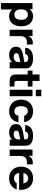

<svg xmlns="http://www.w3.org/2000/svg" viewBox="1686 -2446 960 4373"><g transform="rotate(90 2166.5 -260.0)"><path d="M49.8 -520H191.9V-454.1Q246.6 -532.2 351.1 -532.2Q423.3 -532.2 476.1 -496.1Q528.8 -460 554.4 -399.2Q580.1 -338.4 580.1 -259.8Q580.1 -201.2 564.9 -151.9Q549.8 -102.5 521.5 -65.9Q493.2 -29.3 449.5 -8.5Q405.8 12.2 351.1 12.2Q250.5 12.2 195.8 -61V200.2H49.8ZM313 -106.9Q372.6 -106.9 401.9 -147.5Q431.2 -188 431.2 -259.8Q431.2 -331.5 401.9 -372.3Q372.6 -413.1 313 -413.1Q252.9 -413.1 223.4 -372.3Q193.8 -331.5 193.8 -259.8Q193.8 -188 223.4 -147.5Q252.9 -106.9 313 -106.9Z M657.7 0V-520H799.8V-423.8Q845.7 -525.9 953.1 -525.9H995.1V-392.1H945.8Q876 -392.1 839.8 -356.9Q803.7 -321.8 803.7 -237.8V0Z M1397.5 0V-56.2Q1338.4 12.2 1233.4 12.2Q1147.5 12.2 1095.5 -29.5Q1043.5 -71.3 1043.5 -147Q1043.5 -215.3 1091.6 -252.2Q1139.6 -289.1 1248.5 -308.1L1393.6 -333V-356.9Q1393.6 -388.7 1374 -405.8Q1354.5 -422.9 1308.6 -422.9Q1266.1 -422.9 1240.5 -404.3Q1214.8 -385.7 1214.4 -352.1H1068.4Q1069.3 -411.1 1101.8 -452.6Q1134.3 -494.1 1187 -513.2Q1239.7 -532.2 1307.6 -532.2Q1420.4 -532.2 1478.5 -490.5Q1536.6 -448.7 1536.6 -374V0ZM1192.4 -151.9Q1192.4 -123.5 1212.9 -107.2Q1233.4 -90.8 1272.5 -90.8Q1324.2 -90.8 1358.9 -117.9Q1393.6 -145 1393.6 -199.2V-241.2L1277.3 -217.8Q1231.4 -208.5 1211.9 -195.1Q1192.4 -181.6 1192.4 -151.9Z M1677.2 -680.2H1824.2V-520H1952.1V-411.1H1824.2V-154.8Q1824.2 -130.9 1834.7 -119.9Q1845.2 -108.9 1872.1 -108.9H1952.1V0H1832Q1796.9 0 1771.2 -5.6Q1745.6 -11.2 1723.1 -25.9Q1700.7 -40.5 1689 -69.1Q1677.2 -97.7 1677.2 -140.1V-411.1H1588.4V-520H1677.2Z M2024.9 0V-520H2171.9V0ZM2024.9 -595.2V-720.2H2170.9V-595.2Z M2512.7 12.2Q2431.6 12.2 2371.6 -23.7Q2311.5 -59.6 2281 -120.6Q2250.5 -181.6 2250.5 -259.8Q2250.5 -337.9 2281 -399.2Q2311.5 -460.4 2371.6 -496.3Q2431.6 -532.2 2512.7 -532.2Q2622.1 -532.2 2686 -477.3Q2750 -422.4 2762.7 -329.1H2616.7Q2608.4 -369.1 2581.3 -391.1Q2554.2 -413.1 2512.7 -413.1Q2456.1 -413.1 2427.5 -372.1Q2398.9 -331.1 2398.9 -259.8Q2398.9 -188.5 2427.5 -147.7Q2456.1 -106.9 2512.7 -106.9Q2556.2 -106.9 2583 -131.1Q2609.9 -155.3 2616.7 -199.2H2762.7Q2750 -103 2685.5 -45.4Q2621.1 12.2 2512.7 12.2Z M3160.2 0V-56.2Q3101.1 12.2 2996.1 12.2Q2910.2 12.2 2858.2 -29.5Q2806.2 -71.3 2806.2 -147Q2806.2 -215.3 2854.2 -252.2Q2902.3 -289.1 3011.2 -308.1L3156.2 -333V-356.9Q3156.2 -388.7 3136.7 -405.8Q3117.2 -422.9 3071.3 -422.9Q3028.8 -422.9 3003.2 -404.3Q2977.5 -385.7 2977.1 -352.1H2831.1Q2832 -411.1 2864.5 -452.6Q2897 -494.1 2949.7 -513.2Q3002.4 -532.2 3070.3 -532.2Q3183.1 -532.2 3241.2 -490.5Q3299.3 -448.7 3299.3 -374V0ZM2955.1 -151.9Q2955.1 -123.5 2975.6 -107.2Q2996.1 -90.8 3035.2 -90.8Q3086.9 -90.8 3121.6 -117.9Q3156.2 -145 3156.2 -199.2V-241.2L3040 -217.8Q2994.1 -208.5 2974.6 -195.1Q2955.1 -181.6 2955.1 -151.9Z M3386.7 0V-520H3528.8V-423.8Q3574.7 -525.9 3682.1 -525.9H3724.1V-392.1H3674.8Q3605 -392.1 3568.8 -356.9Q3532.7 -321.8 3532.7 -237.8V0Z M4040.5 12.2Q3958.5 12.2 3897.9 -23.7Q3837.4 -59.6 3806.9 -120.6Q3776.4 -181.6 3776.4 -259.8Q3776.4 -337.9 3806.9 -398.9Q3837.4 -460 3897.9 -496.1Q3958.5 -532.2 4040.5 -532.2Q4165.5 -532.2 4235.1 -455.3Q4304.7 -378.4 4304.7 -245.1V-214.8H3919.4Q3928.7 -160.2 3960 -129.6Q3991.2 -99.1 4040.5 -99.1Q4123 -99.1 4154.3 -160.2H4295.4Q4270 -81.1 4203.4 -34.4Q4136.7 12.2 4040.5 12.2ZM3921.4 -313H4160.6Q4149.9 -363.8 4118.9 -392.3Q4087.9 -420.9 4040.5 -420.9Q3993.2 -420.9 3962.4 -392.3Q3931.6 -363.8 3921.4 -313Z"/></g></svg>

Font: Aspekta 400
Style: Bold
Weight: 700
Designer: Ivo Dolenc
Version: Version 2.000